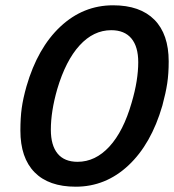

<svg xmlns="http://www.w3.org/2000/svg" viewBox="-20 -690 657 725"><path d="M80 -364Q122 -509 208 -589.5Q294 -670 407 -670Q509 -670 563 -615.5Q617 -561 617 -458Q617 -412 611.5 -375.5Q606 -339 593 -291Q551 -146 465 -65.5Q379 15 266 15Q164 15 110.5 -39.5Q57 -94 57 -197Q57 -245 62 -281.5Q67 -318 80 -364ZM172 -200Q172 -141 197.5 -110Q223 -79 273 -79Q340 -79 393 -136.5Q446 -194 477 -302Q490 -346 496 -384Q502 -422 502 -455Q502 -514 476 -545Q450 -576 400 -576Q333 -576 280.5 -518.5Q228 -461 196 -353Q184 -311 178 -273Q172 -235 172 -200Z"/></svg>

Font: Intel One Mono Medium
Style: Italic
Weight: 500
Italic angle: -16°
Monospace: yes
Designer: Fred Shallcrass
Foundry: Frere-Jones Type LLC
Version: Version 1.400;hotconv 1.1.0;makeotfexe 2.6.0;FJTRelease1.4